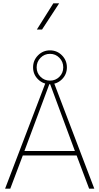

<svg xmlns="http://www.w3.org/2000/svg" viewBox="-20 -1139 600 1159"><path d="M301.8 -1118.7H336.9L233.9 -960.9H202.6ZM281.7 -835Q324.2 -835 354 -804.9Q383.8 -774.9 383.8 -732.4Q383.8 -689.9 354 -660.4Q324.2 -630.9 281.7 -630.9Q239.3 -630.9 209.5 -660.4Q179.7 -689.9 179.7 -732.4Q179.7 -774.9 209.5 -804.9Q239.3 -835 281.7 -835ZM281.7 -814Q248 -814 224.6 -790Q201.2 -766.1 201.2 -732.4Q201.2 -698.7 224.6 -675.5Q248 -652.3 281.7 -652.3Q315.4 -652.3 338.6 -675.5Q361.8 -698.7 361.8 -732.4Q361.8 -766.1 338.6 -790Q315.4 -814 281.7 -814ZM117.7 -200.7 42 0H10.7L258.8 -649.9H301.8L549.3 0H518.1L442.4 -200.7ZM277.8 -630.9 127.4 -227.5H432.1L282.7 -630.9Z"/></svg>

Font: Estedad-FD Thin
Style: Regular
Weight: 100
Designer: Amin Abedi
Version: Version 7.3